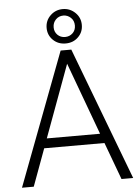

<svg xmlns="http://www.w3.org/2000/svg" viewBox="-61 -977 747 1024"><g transform="rotate(-5 312.5 -465.0)"><path d="M14.6 0ZM473.6 -199.2H150.9L77.6 0H14.6L283.7 -710.9H340.8L609.9 0H547.4ZM169.4 -250.5H454.6L312 -637.7ZM219.7 -837.4Q219.7 -876.5 247.3 -903.3Q274.9 -930.2 314 -930.2Q352.5 -930.2 380.4 -903.3Q408.2 -876.5 408.2 -837.4Q408.2 -798.8 381.3 -772.5Q354.5 -746.1 314 -746.1Q273.4 -746.1 246.6 -772.5Q219.7 -798.8 219.7 -837.4ZM257.3 -837.4Q257.3 -813 273.4 -796.9Q289.6 -780.8 314 -780.8Q337.9 -780.8 354.5 -796.6Q371.1 -812.5 371.1 -837.4Q371.1 -863.3 354 -879.4Q336.9 -895.5 314 -895.5Q290 -895.5 273.7 -878.9Q257.3 -862.3 257.3 -837.4Z"/></g></svg>

Font: Roboto Light
Style: Regular
Weight: 300
Designer: Google
Version: Version 2.134; 2016; ttfautohint (v1.6)